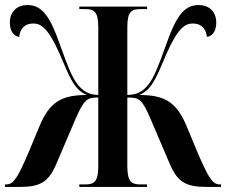

<svg xmlns="http://www.w3.org/2000/svg" viewBox="-20 -740 895 760"><path d="M0 0H55C141 0 173 -19 205 -96L278 -267C313 -348 325 -354 369 -354V-81C369 -19 351 -10 317 -10H294V0H562V-10H536C502 -10 484 -19 484 -82V-354C531 -354 542 -349 577 -267L650 -96C682 -19 714 0 801 0H855V-10H849C820 -10 803 -42 763 -134L719 -240C679 -335 634 -364 531 -364C586 -385 605 -451 639 -527C684 -629 713 -647 743 -647C780 -647 796 -623 799 -594C823 -597 836 -620 836 -650C836 -692 810 -720 766 -720C706 -720 675 -671 635 -556C608 -481 591 -435 567 -405C545 -377 522 -365 484 -364V-634C484 -695 502 -704 536 -704H562V-714H294V-704H317C351 -704 369 -695 369 -634V-364C332 -365 310 -378 288 -405C264 -435 247 -481 220 -556C180 -671 149 -720 89 -720C45 -720 19 -692 19 -650C19 -620 32 -597 56 -594C59 -623 75 -647 112 -647C142 -647 171 -629 216 -527C250 -451 269 -385 324 -364C221 -364 176 -335 136 -240L92 -134C52 -42 35 -10 6 -10H0Z"/></svg>

Font: Noto Serif Display ExtraCondensed
Style: Bold
Weight: 700
Width: 2
Designer: Monotype Design Team
Foundry: Monotype Imaging Inc.
Version: Version 2.009